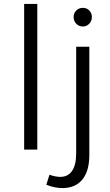

<svg xmlns="http://www.w3.org/2000/svg" viewBox="-20 -762 560 978"><path d="M103 -742H170V0H103ZM284 139Q325 140 346.5 109.5Q368 79 368 20V-524H435V28Q435 109 399.5 152.5Q364 196 298 196Q258 196 216 179L232 128Q259 138 284 139ZM448 -675Q448 -655 434.5 -641Q421 -627 402 -627Q382 -627 368.5 -641Q355 -655 355 -675Q355 -695 368.5 -708.5Q382 -722 402 -722Q422 -722 435 -708.5Q448 -695 448 -675Z"/></svg>

Font: Gontserrat Light
Style: Regular
Weight: 300
Designer: Julieta Ulanovsky
Foundry: Julieta Ulanovsky
Version: Version 6.001